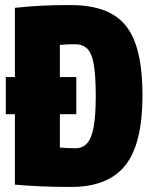

<svg xmlns="http://www.w3.org/2000/svg" viewBox="-20 -730 602 760"><path d="M261 10Q195 10 141 7.5Q87 5 39 1V-278H3V-425H39V-699Q95 -705 146 -707.5Q197 -710 258 -710Q363 -710 426 -673Q489 -636 516.5 -557Q544 -478 544 -352Q544 -161 476 -75.5Q408 10 261 10ZM279 -143Q306 -143 324 -162Q342 -181 350.5 -226Q359 -271 359 -349Q359 -432 351 -476.5Q343 -521 324.5 -538Q306 -555 277 -555Q241 -555 217 -552V-425H282V-278H217V-146Q233 -145 246.5 -144Q260 -143 279 -143Z"/></svg>

Font: Georama SemiCondensed ExtraBold
Style: Regular
Weight: 800
Width: 4
Designer: Jean-Baptiste Levee
Foundry: Production Type
Version: Version 1.000